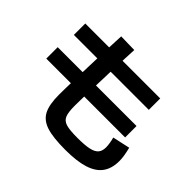

<svg xmlns="http://www.w3.org/2000/svg" viewBox="-175 -1015 1288 1288"><g transform="rotate(45 469.0 -371.0)"><path d="M287.1 -203.1 288.1 -274.4 289.1 -312.5H55.7V-420.9H292.5L296.9 -555.7H74.2V-664.1H300.8L305.7 -773.4L432.6 -770.5L427.7 -664.1H785.2V-555.7H423.3L418.9 -420.9H803.7V-312.5H415.5L414.1 -224.6Q414.1 -161.6 426 -133.1Q438 -104.5 471.7 -94.2Q505.4 -84 579.1 -84Q648.9 -84 688 -92.5Q727.1 -101.1 743.9 -120.8Q760.7 -140.6 760.7 -175.8Q760.7 -190.9 756.8 -215.1Q752.9 -239.3 748 -255.9L872.1 -283.2Q881.3 -244.6 885 -220.2Q888.7 -195.8 888.7 -172.9Q888.7 -102.1 855.7 -57.1Q822.8 -12.2 754.6 9Q686.5 30.3 579.1 30.3Q460.9 30.3 399.2 10Q337.4 -10.3 312.3 -59.6Q287.1 -108.9 287.1 -203.1Z"/></g></svg>

Font: Pretendard
Style: Bold
Weight: 700
Designer: Base glyphs from Inter by Rasmus Andersson; Hangeul glyphs from Noto Sans CJK(Source Han Sans) by Jang Soo-young and Kan
Foundry: Kil Hyung-jin
Version: Version 1.309